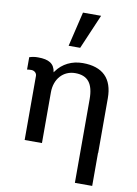

<svg xmlns="http://www.w3.org/2000/svg" viewBox="-106 -878 820 1147"><g transform="rotate(10 304.0 -305.0)"><path d="M196 -308C196 -389 247 -446 320 -446C396 -446 431 -402 431 -307V200H536V0H537V-332C537 -452 474 -513 354 -513C288 -513 232 -485 196 -435L192 -429H191C184 -480 150 -500 85 -500C64 -500 53 -498 32 -492V-417C35 -418 51 -419 58 -419C76 -419 91 -406 91 -389V0H196ZM412 -810H302L252 -600H322Z"/></g></svg>

Font: Perun Medium
Style: Regular
Weight: 500
Foundry: Copyright (c) Stefan Peev, Context Ltd, 2016
Version: Version 1.089